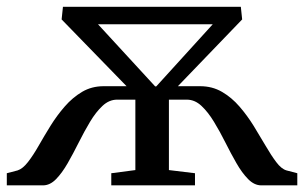

<svg xmlns="http://www.w3.org/2000/svg" viewBox="-26 -558 914 578"><path d="M-5.5 0V-36.5L27 -45Q42.5 -50 58.2 -70.2Q74 -90.5 90.5 -119.5Q107 -148.5 126.2 -179.5Q145.5 -210.5 169 -237.5Q192.5 -264.5 221.2 -281.5Q250 -298.5 286 -298.5H355L159.5 -499.5L163.5 -537.5H699L703 -499.5L509.5 -298.5H576.5Q613 -298.5 642.2 -281.5Q671.5 -264.5 695 -237.2Q718.5 -210 737.8 -178.8Q757 -147.5 773.8 -118.8Q790.5 -90 805.8 -69.8Q821 -49.5 836.5 -45L869 -36.5V0H760.5Q739.5 0 721 -18.8Q702.5 -37.5 685.8 -66.8Q669 -96 652.5 -129Q636 -162 618.2 -191.2Q600.5 -220.5 580.5 -239.2Q560.5 -258 536.5 -258H482.5V-46L561 -36.5V0H309V-36.5L381.5 -46V-258H326.5Q302.5 -258 282.5 -239.2Q262.5 -220.5 245 -191.2Q227.5 -162 211 -129Q194.5 -96 177.8 -66.8Q161 -37.5 142.8 -18.8Q124.5 0 103.5 0ZM441 -298H444.5L614.5 -485H269Z"/></svg>

Font: Merriweather 60pt
Style: Regular
Weight: 400
Version: Version 2.100